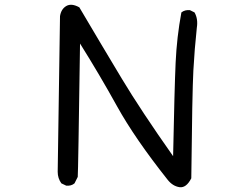

<svg xmlns="http://www.w3.org/2000/svg" viewBox="-20 -750 1040 814"><path d="M260.7 37.1 240.2 27.3Q224.6 5.9 224.6 -21.5L234.4 -681.6Q239.3 -711.9 261.2 -724.6Q283.2 -737.3 316.4 -718.8Q415 -551.8 496.1 -417Q577.1 -282.2 713.9 -87.9Q719.7 -376 724.6 -484.4Q729.5 -592.8 749 -697.3Q763.7 -709 785.2 -707L804.7 -697.3Q820.3 -669.9 814.5 -632.8Q804.7 -542 799.8 -451.2Q794.9 -360.4 791 5.9Q769.5 47.9 740.7 43.5Q711.9 39.1 690.4 11.7Q551.8 -163.1 476.6 -298.8Q401.4 -434.6 319.3 -565.4Q311.5 -19.5 309.6 0L295.9 27.3Q282.2 39.1 260.7 37.1Z"/></svg>

Font: JasonHandwriting2
Style: Regular
Weight: 400
Version: Version 1.05.10